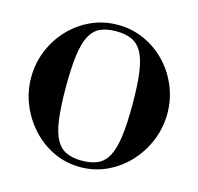

<svg xmlns="http://www.w3.org/2000/svg" viewBox="-111 -881 1045 1012"><g transform="rotate(15 411.5 -375.0)"><path d="M411 13Q333 13 265.5 -19Q198 -51 147.5 -106Q97 -161 68.5 -231Q40 -301 40 -378Q40 -455 68.5 -524.5Q97 -594 147.5 -647.5Q198 -701 265.5 -732Q333 -763 411 -763Q489 -763 557 -732Q625 -701 675.5 -647.5Q726 -594 754.5 -524.5Q783 -455 783 -378Q783 -301 754.5 -231Q726 -161 675.5 -106Q625 -51 557 -19Q489 13 411 13ZM410 -22Q461 -22 496 -37.5Q531 -53 552.5 -92Q574 -131 583.5 -200Q593 -269 593 -376Q593 -483 583.5 -551.5Q574 -620 552.5 -658.5Q531 -697 496 -712.5Q461 -728 410 -728Q360 -728 325.5 -712.5Q291 -697 270 -659Q249 -621 239.5 -552.5Q230 -484 230 -378Q230 -269 239.5 -199.5Q249 -130 270.5 -91.5Q292 -53 326.5 -37.5Q361 -22 410 -22Z"/></g></svg>

Font: Libre Bodoni
Style: Bold
Weight: 700
Designer: Pablo Impallari, Rodrigo Fuenzalida
Foundry: Impallari Type
Version: Version 2.005;gftools[0.9.23]